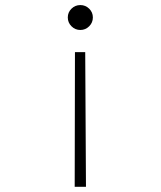

<svg xmlns="http://www.w3.org/2000/svg" viewBox="-20 -547 626 748"><path d="M293 -527.3Q313 -527.3 327.4 -513.2Q341.8 -499 341.8 -479Q341.8 -459 327.4 -444.6Q313 -430.2 293 -430.2Q272.9 -430.2 258.5 -444.6Q244.1 -459 244.1 -479Q244.1 -499 258.5 -513.2Q272.9 -527.3 293 -527.3ZM271 180.7 272 -343.8H312L314.9 180.7Z"/></svg>

Font: Caskaydia Cove ExtraLight
Style: Regular
Weight: 200
Monospace: yes
Designer: Aaron Bell
Foundry: Saja Typeworks
Version: Version 4.300; ttfautohint (v1.8.3)